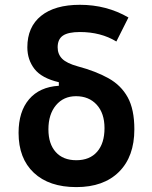

<svg xmlns="http://www.w3.org/2000/svg" viewBox="-20 -762 626 792"><path d="M294.9 9.8Q182.6 9.8 119.6 -49.3Q56.6 -108.4 56.6 -213.9Q56.6 -301.8 99.9 -352.5Q143.1 -403.3 222.7 -408.2V-422.9Q151.9 -439.5 122.3 -477.5Q92.8 -515.6 92.8 -566.9Q92.8 -650.9 149.4 -696.5Q206.1 -742.2 309.6 -742.2Q419.9 -742.2 509.8 -689.9L460 -590.8Q396 -629.9 309.6 -629.9Q261.2 -629.9 239.5 -615Q217.8 -600.1 217.8 -566.9Q217.8 -538.6 236.3 -519.8Q254.9 -501 300.8 -488.3Q375.5 -468.3 427.5 -439.2Q479.5 -410.2 506.8 -360.6Q534.2 -311 534.2 -228.5Q534.2 -116.2 470.9 -53.2Q407.7 9.8 294.9 9.8ZM294.9 -101.1Q350.1 -101.1 380.6 -136Q411.1 -170.9 411.1 -233.4Q411.1 -294.9 378.9 -330.1Q346.7 -365.2 293.5 -365.2Q242.2 -365.2 210.9 -327.9Q179.7 -290.5 179.7 -228.5Q179.7 -168.5 210 -134.8Q240.2 -101.1 294.9 -101.1Z"/></svg>

Font: Cascadia Mono NF SemiBold
Style: Regular
Weight: 600
Monospace: yes
Designer: Aaron Bell
Foundry: Saja Typeworks
Version: Version 2404.023; ttfautohint (v1.8.4)